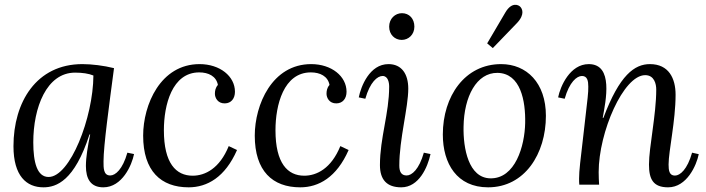

<svg xmlns="http://www.w3.org/2000/svg" viewBox="-20 -783 2995 814"><path d="M362.3 -212.9C352.1 -163.1 344.2 -116.7 344.2 -79.1C344.2 -24.9 364.3 11.2 418 11.2C498 11.2 539.1 -83 548.3 -129.9L520 -135.7C500 -64.9 469.2 -39.1 447.3 -39.1C418 -39.1 418.9 -71.8 418.9 -99.1C418.9 -164.1 442.4 -335 463.4 -494.1C419.9 -504.9 369.1 -511.2 329.1 -511.2C134.3 -511.2 37.1 -350.1 37.1 -163.1C37.1 -37.1 92.3 11.2 164.1 11.2C219.2 11.2 295.9 -16.1 359.4 -212.9ZM298.3 -475.1C329.1 -475.1 356 -471.2 376 -462.9C375 -284.2 277.3 -32.7 186 -32.7C137.2 -32.7 121.1 -94.7 121.1 -179.7C121.1 -326.7 177.2 -475.1 298.3 -475.1Z M949.7 -163.6C911.1 -68.4 849.1 -38.1 796.9 -38.1C726.1 -38.1 674.8 -90.8 674.8 -231C674.8 -336.9 709 -476.1 824.7 -476.1C863.8 -476.1 897 -460 903.8 -422.9C893.1 -411.1 891.1 -397 891.1 -385.3C891.1 -369.6 902.3 -343.8 933.6 -344.7C960 -345.2 976.1 -365.2 976.1 -394C976.1 -460 912.1 -511.2 826.2 -511.2C660.2 -511.2 586.9 -338.9 586.9 -208C586.9 -58.1 662.1 11.2 779.8 11.2C857.9 11.2 934.1 -31.2 984.9 -147Z M1422.9 -163.6C1384.3 -68.4 1322.3 -38.1 1270 -38.1C1199.2 -38.1 1147.9 -90.8 1147.9 -231C1147.9 -336.9 1182.1 -476.1 1297.9 -476.1C1336.9 -476.1 1370.1 -460 1377 -422.9C1366.2 -411.1 1364.3 -397 1364.3 -385.3C1364.3 -369.6 1375.5 -343.8 1406.7 -344.7C1433.1 -345.2 1449.2 -365.2 1449.2 -394C1449.2 -460 1385.3 -511.2 1299.3 -511.2C1133.3 -511.2 1060.1 -338.9 1060.1 -208C1060.1 -58.1 1135.3 11.2 1252.9 11.2C1331.1 11.2 1407.2 -31.2 1458 -147Z M1684.1 -727.1C1655.3 -727.1 1629.9 -704.1 1629.9 -669.9C1629.9 -636.2 1653.8 -613.8 1683.1 -613.8C1711.9 -613.8 1736.8 -636.2 1736.8 -669.9C1736.8 -704.1 1714.8 -727.1 1684.1 -727.1ZM1528.8 -364.3C1548.8 -435.1 1580.1 -460.9 1602.1 -460.9C1625 -460.9 1629.9 -433.1 1629.9 -416C1629.9 -302.2 1590.8 -198.7 1590.8 -83C1590.8 -21 1620.1 11.2 1681.2 11.2C1755.9 11.2 1793 -73.7 1805.2 -129.9L1776.9 -135.7C1756.8 -64.9 1726.1 -39.1 1704.1 -39.1C1682.1 -39.1 1672.9 -53.7 1672.9 -81.1C1672.9 -192.9 1710.9 -327.1 1710.9 -407.2C1710.9 -469.2 1683.1 -511.2 1627 -511.2C1546.9 -511.2 1510.3 -417 1501 -370.1Z M2045.4 -599.1 2069.3 -579.1 2172.4 -686C2207 -723.1 2193.4 -747.1 2185.1 -754.9C2179.2 -761.2 2150.4 -776.9 2123 -731ZM2104.5 -511.2C1950.7 -511.2 1857.4 -375 1857.4 -212.9C1857.4 -88.9 1917.5 11.2 2049.3 11.2C2204.6 11.2 2294.4 -130.9 2294.4 -292C2294.4 -432.1 2212.4 -511.2 2104.5 -511.2ZM2089.4 -474.1C2187.5 -472.2 2208.5 -355 2206.5 -261.2C2204.6 -164.1 2164.6 -24.9 2058.6 -26.9C1966.3 -28.8 1943.4 -153.8 1945.3 -246.1C1947.3 -374 2000.5 -475.1 2089.4 -474.1Z M2535.2 -283.2C2548.3 -356 2582 -511.2 2476.1 -511.2C2396.5 -511.2 2355.5 -417 2346.2 -370.1L2374 -364.3C2394 -435.1 2425.3 -460.9 2447.3 -460.9C2470.2 -460.9 2474.1 -439.9 2474.1 -416C2474.1 -386.2 2473.1 -382.3 2455.1 -226.1C2440.4 -100.1 2435.1 -60.1 2435.1 -25.9C2435.1 -15.1 2435.1 -8.8 2436 0H2520C2519 -17.1 2518.1 -33.2 2518.1 -53.2C2518.1 -222.2 2623 -464.4 2715.3 -464.4C2754.4 -464.4 2762.2 -426.3 2762.2 -403.3C2762.2 -296.4 2731.4 -159.7 2731.4 -85.4C2731.4 -23.4 2749 11.2 2812.5 11.2C2892.1 11.2 2933.1 -82.5 2942.4 -129.4L2914.1 -135.7C2894 -64.5 2863.3 -38.6 2841.3 -38.6C2817.4 -38.6 2814.5 -60.5 2814.5 -85.4C2814.5 -142.6 2844.2 -270.5 2844.2 -381.3C2844.2 -450.7 2815.4 -511.2 2735.4 -511.2C2670.4 -511.2 2606.4 -465.3 2538.1 -283.2Z"/></svg>

Font: Lora Italic
Style: Regular
Weight: 400
Italic angle: -3°
Designer: Olga Karpushina, Alexei Vanyashin
Foundry: Cyreal
Version: Version 1.011;PS 001.011;hotconv 1.0.70;makeotf.lib2.5.58329